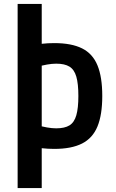

<svg xmlns="http://www.w3.org/2000/svg" viewBox="-20 -750 590 980"><path d="M257 10Q224 10 193.5 6.5Q163 3 135 -4L161 -113Q195 -104 220 -99.5Q245 -95 267 -95Q310 -95 334.5 -110Q359 -125 369.5 -161.5Q380 -198 380 -260Q380 -323 369.5 -359Q359 -395 334.5 -410Q310 -425 267 -425Q245 -425 220 -420.5Q195 -416 161 -407L135 -516Q163 -523 193.5 -526.5Q224 -530 257 -530Q345 -530 399 -503Q453 -476 477.5 -416.5Q502 -357 502 -260Q502 -164 477.5 -104.5Q453 -45 399 -17.5Q345 10 257 10ZM70 210V-730H193V210Z"/></svg>

Font: M PLUS Code Latin SemiExpanded SemiBold
Style: Regular
Weight: 600
Width: 6
Designer: Coji Morishita
Foundry: UNDERFOREST DESIGN
Version: Version 1.002; ttfautohint (v1.8.3)